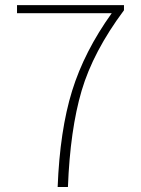

<svg xmlns="http://www.w3.org/2000/svg" viewBox="-20 -746 561 766"><path d="M210 0Q218.8 -225.6 267.6 -383.3Q316.4 -541 425.8 -693.4H47.9V-725.6H474.6V-705.1Q351.6 -540 305.7 -384.3Q259.8 -228.5 251 0Z"/></svg>

Font: Bpmf Zihi Sans ExtraLight
Style: ExtraLight
Weight: 250
Foundry: But Ko
Version: Version 1.320